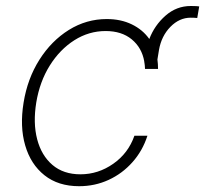

<svg xmlns="http://www.w3.org/2000/svg" viewBox="-20 -618 693 649"><path d="M247.5 11.4Q176.8 11.4 130.3 -25.6Q83.8 -62.5 65.2 -126.4Q46.5 -190.3 59.7 -271Q72.8 -352.3 113.3 -416.2Q153.8 -480.1 212.9 -516.9Q272 -553.6 340.9 -553.6Q388.5 -553.6 425.4 -535.7Q462.4 -517.8 484.7 -486.2Q502.5 -532.7 539.6 -565.2Q576.7 -597.7 624.6 -597.7Q628.6 -597.7 637.8 -597.5Q647 -597.3 653.4 -596.2L646.7 -557.2Q636 -558.2 624.6 -558.2Q586.3 -558.2 555.9 -527.2Q525.6 -496.1 517.4 -449.2L512.1 -416.9Q514.2 -401.6 514.2 -384.9H470.2Q469.8 -396.7 468 -407.7H467.3L467.7 -410.2Q459.5 -456.7 425.4 -484.9Q391.3 -513.1 337 -513.1Q280.5 -513.1 231.5 -482.1Q182.5 -451 148.4 -396.7Q114.3 -342.3 102.6 -271.7Q91.3 -202.4 105.6 -147.4Q120 -92.3 157.3 -60.5Q194.6 -28.8 251.8 -28.8Q312.1 -28.8 362.9 -64.5Q413.7 -100.1 434.3 -159.1H478.3Q462 -108.3 427.7 -69.8Q393.5 -31.2 347.1 -9.9Q300.8 11.4 247.5 11.4Z"/></svg>

Font: Inter UI Extra Light
Style: Italic
Weight: 200
Italic angle: -9.39999°
Designer: Rasmus Andersson
Foundry: rsms
Version: 3.2;8d6f07862